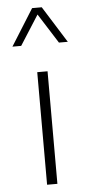

<svg xmlns="http://www.w3.org/2000/svg" viewBox="-55 -801 385 833"><g transform="rotate(-5 138.0 -384.5)"><path d="M159.7 -769H117.7L18.1 -609.9H56.2L138.7 -739.3L220.7 -609.9H259.3ZM115.7 0H160.6V-490.2H115.7Z"/></g></svg>

Font: Estedad ExtraLight
Style: Regular
Weight: 200
Designer: Amin Abedi
Version: Version 7.3